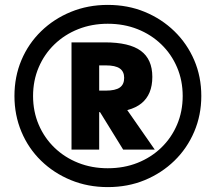

<svg xmlns="http://www.w3.org/2000/svg" viewBox="-20 -757 881 784"><path d="M420 7Q339 7 269.5 -21.5Q200 -50 148 -100.5Q96 -151 67.5 -219Q39 -287 39 -365Q39 -444 67.5 -511.5Q96 -579 148 -629.5Q200 -680 269.5 -708.5Q339 -737 420 -737Q502 -737 571 -708.5Q640 -680 692 -629.5Q744 -579 773 -511.5Q802 -444 802 -365Q802 -287 773 -219Q744 -151 692 -100.5Q640 -50 571 -21.5Q502 7 420 7ZM420 -70Q486 -70 541.5 -92Q597 -114 638.5 -154Q680 -194 703 -248Q726 -302 726 -365Q726 -428 703 -482Q680 -536 638.5 -576Q597 -616 541.5 -638Q486 -660 420 -660Q355 -660 299.5 -638Q244 -616 202.5 -576Q161 -536 138 -482Q115 -428 115 -365Q115 -302 138 -248Q161 -194 202.5 -154Q244 -114 299.5 -92Q355 -70 420 -70ZM272 -146V-584H408Q508 -584 555 -549.5Q602 -515 602 -443Q602 -371 557.5 -335Q513 -299 424 -299H314V-387H412Q451 -387 469 -399.5Q487 -412 487 -439Q487 -465 469 -477.5Q451 -490 412 -490H385V-146ZM483 -146 357 -350H470L612 -146Z"/></svg>

Font: M PLUS 1 Thin
Style: Bold
Weight: 700
Version: Version 1.001